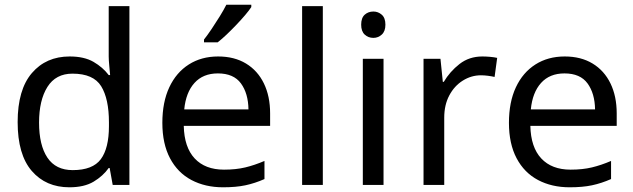

<svg xmlns="http://www.w3.org/2000/svg" viewBox="-20 -786 2692 816"><path d="M275 10Q175 10 115 -59.5Q55 -129 55 -267Q55 -405 115.5 -475.5Q176 -546 276 -546Q338 -546 377.5 -523Q417 -500 442 -467H448Q447 -480 444.5 -505.5Q442 -531 442 -546V-760H530V0H459L446 -72H442Q418 -38 378 -14Q338 10 275 10ZM289 -63Q374 -63 408.5 -109.5Q443 -156 443 -250V-266Q443 -366 410 -419.5Q377 -473 288 -473Q217 -473 181.5 -416.5Q146 -360 146 -265Q146 -169 181.5 -116Q217 -63 289 -63Z M907 -546Q976 -546 1025.5 -516Q1075 -486 1101.5 -431.5Q1128 -377 1128 -304V-251H761Q763 -160 807.5 -112.5Q852 -65 932 -65Q983 -65 1022.5 -74.5Q1062 -84 1104 -102V-25Q1063 -7 1023 1.5Q983 10 928 10Q852 10 793.5 -21Q735 -52 702.5 -113.5Q670 -175 670 -264Q670 -352 699.5 -415Q729 -478 782.5 -512Q836 -546 907 -546ZM906 -474Q843 -474 806.5 -433.5Q770 -393 763 -321H1036Q1035 -389 1004 -431.5Q973 -474 906 -474ZM1048 -756Q1039 -742 1022 -722Q1005 -702 984.5 -680.5Q964 -659 943.5 -639.5Q923 -620 905 -606H847V-618Q862 -637 879.5 -663Q897 -689 914 -716.5Q931 -744 942 -766H1048Z M1352 0H1264V-760H1352Z M1610 -536V0H1522V-536ZM1567 -737Q1587 -737 1602.5 -723.5Q1618 -710 1618 -681Q1618 -653 1602.5 -639Q1587 -625 1567 -625Q1545 -625 1530 -639Q1515 -653 1515 -681Q1515 -710 1530 -723.5Q1545 -737 1567 -737Z M2030 -546Q2045 -546 2062.5 -544.5Q2080 -543 2093 -540L2082 -459Q2069 -462 2053.5 -464Q2038 -466 2024 -466Q1983 -466 1947 -443.5Q1911 -421 1889.5 -380.5Q1868 -340 1868 -286V0H1780V-536H1852L1862 -438H1866Q1892 -482 1933 -514Q1974 -546 2030 -546Z M2380 -546Q2449 -546 2498.5 -516Q2548 -486 2574.5 -431.5Q2601 -377 2601 -304V-251H2234Q2236 -160 2280.5 -112.5Q2325 -65 2405 -65Q2456 -65 2495.5 -74.5Q2535 -84 2577 -102V-25Q2536 -7 2496 1.5Q2456 10 2401 10Q2325 10 2266.5 -21Q2208 -52 2175.5 -113.5Q2143 -175 2143 -264Q2143 -352 2172.5 -415Q2202 -478 2255.5 -512Q2309 -546 2380 -546ZM2379 -474Q2316 -474 2279.5 -433.5Q2243 -393 2236 -321H2509Q2508 -389 2477 -431.5Q2446 -474 2379 -474Z"/></svg>

Font: Noto Sans NKo Unjoined
Style: Regular
Weight: 400
Designer: Monotype Design Team
Foundry: Monotype Imaging Inc.
Version: Version 2.004